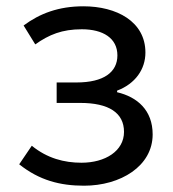

<svg xmlns="http://www.w3.org/2000/svg" viewBox="-20 -577 550 610"><path d="M247 13C363 13 465 -49 465 -150C465 -227 416 -269 352 -284V-289C410 -311 442 -357 442 -410C442 -509 350 -557 245 -557C166 -557 106 -534 55 -496L92 -436C136 -467 177 -484 240 -484C307 -484 353 -456 353 -401C353 -348 310 -315 223 -315H160V-250H235C325 -250 374 -219 374 -158C374 -97 314 -60 239 -60C184 -60 130 -74 81 -114L41 -55C105 -4 171 13 247 13Z"/></svg>

Font: Noto Sans CJK HK
Style: Regular
Weight: 400
Designer: Ryoko NISHIZUKA 西塚涼子 (kana, bopomofo & ideographs); Paul D. Hunt (Latin, Greek & Cyrillic); Sandoll Communications 산돌커뮤니
Foundry: Adobe
Version: Version 2.004;hotconv 1.0.118;makeotfexe 2.5.65603